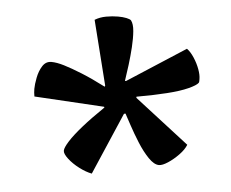

<svg xmlns="http://www.w3.org/2000/svg" viewBox="-39 -762 611 508"><g transform="rotate(5 266.5 -508.0)"><path d="M222 -298Q206 -301 187.5 -310.5Q169 -320 156 -332Q143 -344 143 -352Q143 -360 154 -377.5Q165 -395 186.5 -419.5Q208 -444 240 -475L239 -477L53 -488Q52 -493 51.5 -498Q51 -503 51 -508Q51 -520 54.5 -538Q58 -556 66.5 -569.5Q75 -583 90 -583Q104 -583 124 -577Q144 -571 172.5 -559.5Q201 -548 236 -530L237 -533L194 -704Q207 -712 223.5 -715Q240 -718 255 -718Q268 -718 277.5 -716Q287 -714 290 -711Q297 -702 298.5 -683Q300 -664 298.5 -640.5Q297 -617 294 -593Q291 -569 288 -550H291L444 -649Q454 -642 463.5 -627.5Q473 -613 478.5 -598Q484 -583 484 -572Q484 -569 484 -566.5Q484 -564 483 -562Q478 -555 457 -545.5Q436 -536 401.5 -527.5Q367 -519 322 -511V-508L467 -396Q462 -383 448.5 -369Q435 -355 420.5 -345.5Q406 -336 397 -336Q384 -336 368.5 -352Q353 -368 338.5 -391Q324 -414 313 -434.5Q302 -455 297 -464L293 -463Z"/></g></svg>

Font: Texturina Medium 12pt SemiBold
Style: Regular
Weight: 600
Version: Version 1.002